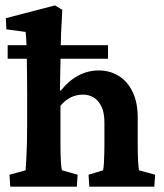

<svg xmlns="http://www.w3.org/2000/svg" viewBox="-20 -701 614 721"><path d="M18.6 0 15.6 -44.9 76.2 -61.5Q77.1 -72.3 78.6 -99.1Q80.1 -126 81.1 -161.1Q82 -196.3 82 -229.5V-352.5Q82 -385.7 81.5 -419.4Q81.1 -453.1 80.6 -483.9Q80.1 -514.6 79.1 -540Q78.1 -565.4 76.2 -581.1L3.9 -590.8L2 -632.8L186.5 -680.7L213.9 -664.1Q212.9 -633.8 210.9 -605.5Q209 -577.1 208.5 -543.5Q208 -509.8 207 -466.3Q206.1 -422.9 205.1 -361.3L208 -360.4Q238.3 -398.4 274.4 -417.5Q310.5 -436.5 350.6 -436.5Q392.6 -436.5 425.8 -416Q459 -395.5 478 -356Q497.1 -316.4 497.1 -260.7V-160.2Q497.1 -127 498.5 -98.1Q500 -69.3 502 -61.5L562.5 -44.9L559.6 0H315.4L312.5 -44.9L367.2 -61.5Q369.1 -71.3 370.1 -86.9Q371.1 -102.5 371.6 -122.1Q372.1 -141.6 372.1 -159.2V-241.2Q372.1 -278.3 360.8 -301.3Q349.6 -324.2 331.5 -335Q313.5 -345.7 291 -345.7Q266.6 -345.7 245.1 -335Q223.6 -324.2 207 -303.7V-160.2Q207 -124 208.5 -96.7Q210 -69.3 212.9 -61.5L271.5 -44.9L268.6 0ZM8.8 -480.5V-531.2H385.7V-480.5Z"/></svg>

Font: Crimson Pro ExtraLight
Style: Bold
Weight: 700
Version: Version 1.002